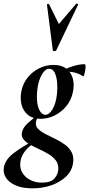

<svg xmlns="http://www.w3.org/2000/svg" viewBox="-67 -746 487 1047"><path d="M110 281Q56 281 19.5 265.5Q-17 250 -34 224Q-51 198 -46 167Q-38 123 9.5 87.5Q57 52 123 18L130 26Q112 37 93.5 53Q75 69 61.5 89.5Q48 110 44 138Q40 171 55 196Q70 221 98 235.5Q126 250 161 250Q211 250 231 226Q251 202 251 175Q252 147 236.5 127.5Q221 108 196.5 93.5Q172 79 145.5 67Q119 55 96 42Q73 29 60.5 13Q48 -3 53 -25Q58 -50 83.5 -73.5Q109 -97 145 -123L152 -116Q143 -112 136.5 -101.5Q130 -91 129 -80Q126 -58 141 -43Q156 -28 181 -15Q206 -2 234.5 11.5Q263 25 287 42.5Q311 60 324 85Q337 110 331 146Q324 188 292 218Q260 248 212.5 264.5Q165 281 110 281ZM154 -98Q112 -98 86 -119Q60 -140 51 -173.5Q42 -207 49 -246Q57 -289 82.5 -321.5Q108 -354 145.5 -373Q183 -392 225 -392Q269 -392 295 -371.5Q321 -351 330 -318Q339 -285 331 -246Q322 -200 294.5 -167Q267 -134 230 -116Q193 -98 154 -98ZM180 -120Q202 -120 220.5 -152Q239 -184 244 -237Q247 -265 244.5 -296Q242 -327 231.5 -349Q221 -371 201 -371Q179 -371 160 -337Q141 -303 136 -253Q132 -214 136.5 -184Q141 -154 153 -137Q165 -120 180 -120ZM263 -346 262 -353Q292 -373 329 -384.5Q366 -396 394 -396Q399 -396 399.5 -385Q400 -374 397.5 -360.5Q395 -347 392 -337.5Q389 -328 386 -330Q362 -347 327 -353Q292 -359 263 -346ZM221 -472 189 -721Q189 -724 194.5 -724.5Q200 -725 201 -722L254 -615L348 -725Q350 -727 355 -725.5Q360 -724 359 -721L240 -472Q237 -467 229 -467Q221 -467 221 -472Z"/></svg>

Font: Cormorant Light
Style: Italic
Weight: 300
Italic angle: -10°
Designer: Christian Thalmann (Catharsis Fonts)
Foundry: Catharsis Fonts
Version: Version 4.000